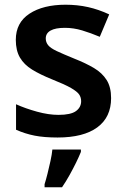

<svg xmlns="http://www.w3.org/2000/svg" viewBox="-20 -573 531 814"><path d="M451 -157Q451 -76 392.5 -33Q334 10 224 10Q167 10 126.5 2Q86 -6 48 -23V-131Q88 -113 137 -99.5Q186 -86 228 -86Q280 -86 302 -102Q324 -118 324 -144Q324 -160 315.5 -172.5Q307 -185 281 -200Q255 -215 202 -236Q150 -257 116 -278Q82 -299 64.5 -329Q47 -359 47 -404Q47 -477 105 -515Q163 -553 258 -553Q308 -553 353 -543Q398 -533 443 -512L403 -417Q365 -433 328.5 -444Q292 -455 255 -455Q215 -455 194.5 -443.5Q174 -432 174 -410Q174 -394 184 -381.5Q194 -369 220.5 -356.5Q247 -344 296 -324Q344 -305 378.5 -284.5Q413 -264 432 -234Q451 -204 451 -157ZM323 71Q315 91 302.5 116.5Q290 142 275 169Q260 196 243 221H169V208Q175 189 181.5 163Q188 137 194 109.5Q200 82 202 61H323Z"/></svg>

Font: Noto Sans Adlam Unjoined SemiBold
Style: Regular
Weight: 600
Version: Version 3.001